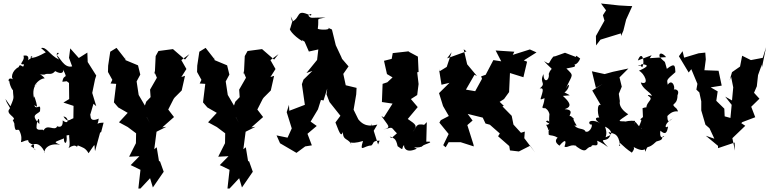

<svg xmlns="http://www.w3.org/2000/svg" viewBox="-20 -838 4421 1099"><path d="M243 -538C260 -551 183 -500 157 -508C144 -514 193 -529 138 -491C134 -472 162 -530 114 -519C127 -491 78 -466 117 -470C114 -436 96 -484 87 -454C49 -436 36 -386 63 -380C19 -406 29 -363 33 -375C36 -340 68 -289 54 -349C52 -267 69 -297 40 -230L11 -272C22 -236 41 -224 36 -216C5 -186 83 -164 53 -151C77 -93 98 -95 61 -142C65 -67 77 -106 90 -92C123 -27 74 -13 125 -33C163 -42 116 -27 175 -8C167 29 207 31 156 -2C191 -32 223 0 237 37C228 40 236 -23 324 -10C281 -27 295 -24 346 -46C344 -13 367 -5 361 -63C398 -65 400 -86 378 -87C370 -49 388 -7 371 10C424 -25 416 18 425 -6C454 7 468 7 487 39C533 -28 517 -12 524 27L553 -79L559 -82L573 -136C523 -136 540 -112 545 -159C481 -131 505 -194 495 -176L515 -244L531 -230L508 -306L524 -384L531 -406L530 -407L482 -483L480 -537L431 -506L382 -561L375 -507L393 -458C345 -446 322 -514 303 -523C340 -539 280 -549 318 -497C264 -522 247 -572 215 -563ZM362 -373 375 -363 376 -271 343 -251 401 -232 400 -161C378 -154 368 -133 343 -171C374 -170 378 -117 339 -149C343 -84 286 -128 308 -116C293 -82 250 -135 228 -89C234 -105 195 -84 189 -106C188 -143 207 -188 205 -128C152 -184 192 -181 209 -201C216 -258 189 -201 176 -236L192 -227C190 -253 170 -310 175 -274C155 -356 217 -376 176 -345C181 -354 203 -387 236 -390C208 -424 187 -410 234 -411C256 -423 272 -403 296 -431C330 -411 346 -422 341 -440C373 -375 345 -423 337 -370Z M820 -167 831 -223 811 -231 770 -301 774 -293 762 -372 783 -411 770 -464 698 -494 697 -514V-500L647 -564L611 -542L599 -462L598 -426L623 -381L613 -360L645 -358L632 -252L657 -223L711 -192L661 -138L711 -111L759 -75L758 -17L769 -40L719 59L778 56L728 107L784 134L772 241H784L839 182L855 235L917 145L896 86L890 84L877 5L863 16L876 -84L932 -112L909 -109L976 -168L943 -211L974 -272L980 -280L1020 -320L1039 -404L1018 -397L1047 -443L1018 -494L1064 -528L1039 -497L970 -557L887 -546L871 -517L866 -413L861 -433L878 -393L839 -325L842 -282L817 -256L800 -207L837 -135Z M1330 -167 1341 -223 1321 -231 1280 -301 1284 -293 1272 -372 1293 -411 1280 -464 1208 -494 1207 -514V-500L1157 -564L1121 -542L1109 -462L1108 -426L1133 -381L1123 -360L1155 -358L1142 -252L1167 -223L1221 -192L1171 -138L1221 -111L1269 -75L1268 -17L1279 -40L1229 59L1288 56L1238 107L1294 134L1282 241H1294L1349 182L1365 235L1427 145L1406 86L1400 84L1387 5L1373 16L1386 -84L1442 -112L1419 -109L1486 -168L1453 -211L1484 -272L1490 -280L1530 -320L1549 -404L1528 -397L1557 -443L1528 -494L1574 -528L1549 -497L1480 -557L1397 -546L1381 -517L1376 -413L1371 -433L1388 -393L1349 -325L1352 -282L1327 -256L1310 -207L1347 -135Z M1644 -744 1655 -722 1641 -674C1631 -675 1656 -635 1711 -602C1705 -675 1682 -601 1743 -594C1719 -598 1752 -638 1714 -621L1748 -543L1802 -555L1795 -495L1734 -420L1768 -432L1717 -382L1708 -356L1725 -238L1636 -204L1634 -238L1621 -196L1650 -103L1626 -50L1563 -63L1583 -18L1677 37L1727 0L1765 -6L1740 -72L1742 -74L1793 -117L1758 -142L1800 -212L1817 -266L1832 -263L1853 -331L1849 -298L1866 -254L1932 -171V-180L1900 -137C1929 -60 1933 -60 1943 -82C1942 -28 1980 -50 1993 -3C1984 -42 1972 -5 2058 -31C2035 41 2066 -6 2105 -5C2123 -18 2107 -32 2153 -33L2144 -11L2106 -131L2111 -76L2140 -125C2120 -121 2071 -104 2031 -155L2004 -210C2009 -239 2014 -268 2019 -298L2021 -335L1959 -350L1945 -415L1975 -458L1938 -501L1933 -513L1902 -579L1880 -669L1854 -681C1884 -667 1816 -665 1799 -673C1809 -744 1783 -723 1843 -738C1758 -738 1762 -730 1745 -748C1759 -767 1769 -752 1757 -749C1671 -791 1704 -738 1652 -714Z M2350 5C2405 13 2411 -22 2393 4C2393 -10 2458 -21 2439 -27H2420L2423 -139L2381 -96L2416 -122C2354 -136 2368 -109 2342 -83C2373 -120 2360 -125 2314 -157L2371 -225C2358 -240 2345 -256 2332 -271L2368 -294L2376 -357L2368 -424L2376 -426L2372 -514L2314 -545H2326L2228 -534L2222 -501L2178 -490L2195 -414L2227 -395L2197 -367L2170 -358L2166 -254L2227 -245L2177 -166L2163 -174C2203 -115 2223 -110 2174 -96C2237 -113 2213 -112 2252 -75C2202 -30 2228 -53 2204 -61C2233 -44 2245 -53 2256 -1C2297 30 2275 9 2293 -8C2291 10 2307 41 2366 13Z M2729 -195 2759 -131 2784 -124 2841 -74 2831 -58 2895 -2 2899 23 2950 29 3015 -4 3043 35 2981 -47 2984 -85 2962 -78 2919 -125 2909 -175 2856 -229 2864 -232 2840 -255 2865 -271 2894 -311 2899 -420 2976 -396 2997 -485 2978 -492 3051 -538 3013 -555 2915 -524 2924 -542 2817 -549 2849 -487 2804 -494 2760 -410 2734 -401 2739 -387 2700 -316 2647 -325 2696 -410 2710 -403 2654 -470 2634 -556 2650 -544 2539 -504 2565 -539 2537 -455 2493 -428V-442L2507 -353L2553 -364L2493 -305L2516 -231L2549 -174L2503 -150L2495 -136L2548 -71L2517 -7L2531 5L2548 -24H2617L2692 0L2690 -11L2655 -122L2685 -148L2657 -186L2746 -164Z M3097 -276C3093 -224 3066 -216 3109 -219C3066 -223 3113 -232 3125 -185C3120 -134 3132 -121 3105 -143C3122 -160 3137 -121 3106 -124C3143 -58 3104 -49 3125 -104C3111 -43 3129 -77 3172 -50C3135 -17 3215 10 3182 -4C3220 -49 3222 -29 3211 1C3230 13 3247 -21 3291 2C3300 -11 3268 -11 3280 1C3345 48 3329 4 3364 2C3370 -23 3413 19 3397 -38C3368 -34 3390 -48 3460 4C3396 -65 3455 -11 3474 -65C3419 -41 3468 -48 3443 -113C3495 -91 3480 -45 3463 -83C3496 -69 3518 -79 3530 -6C3508 9 3544 -31 3528 -12C3518 -39 3540 -1 3597 36C3583 48 3631 7 3596 -3C3681 49 3666 -7 3674 31C3691 -19 3681 26 3737 -28C3771 -37 3769 -41 3772 -55C3803 -74 3750 -18 3760 -90C3789 -64 3798 -77 3804 -114C3778 -97 3789 -139 3831 -160C3808 -143 3801 -133 3800 -174C3849 -225 3874 -180 3853 -216C3808 -254 3858 -225 3858 -293C3874 -327 3838 -331 3832 -323C3851 -326 3830 -394 3802 -353C3799 -382 3788 -375 3846 -425C3843 -456 3848 -484 3797 -444C3779 -506 3795 -468 3756 -512C3749 -534 3767 -542 3793 -511L3699 -505L3710 -522L3631 -492C3654 -555 3674 -486 3656 -453C3626 -485 3630 -445 3654 -471C3689 -467 3699 -460 3637 -433C3666 -422 3703 -347 3648 -366C3658 -328 3701 -313 3712 -289C3712 -289 3673 -303 3695 -286C3727 -266 3665 -253 3683 -201C3701 -203 3701 -235 3658 -219C3659 -150 3668 -178 3643 -153C3656 -156 3654 -148 3628 -95C3661 -128 3670 -69 3617 -141C3586 -71 3617 -132 3615 -146C3555 -152 3525 -124 3560 -143C3512 -144 3515 -142 3576 -184C3551 -200 3521 -228 3528 -260L3522 -301L3539 -342L3526 -395L3577 -446L3488 -427L3441 -414L3368 -430L3391 -335L3429 -357L3370 -320L3419 -236C3394 -252 3400 -166 3416 -157C3426 -171 3355 -171 3416 -131C3385 -154 3337 -150 3358 -125C3381 -136 3360 -74 3331 -85C3323 -109 3279 -90 3262 -131C3235 -133 3273 -115 3281 -119C3239 -185 3288 -138 3247 -174C3223 -167 3279 -210 3212 -213C3259 -228 3240 -254 3202 -289C3246 -295 3256 -285 3211 -309C3241 -328 3246 -382 3219 -331C3256 -416 3269 -400 3222 -446C3278 -458 3289 -452 3243 -491C3257 -451 3288 -469 3301 -503C3264 -532 3277 -515 3286 -497L3279 -511L3214 -536L3150 -513C3148 -497 3182 -523 3147 -514C3114 -474 3133 -465 3094 -488C3158 -419 3137 -464 3121 -415C3128 -379 3091 -356 3091 -414C3064 -361 3111 -366 3069 -331C3113 -345 3058 -257 3080 -270ZM3449 -779 3431 -751 3440 -720 3391 -632 3392 -578 3417 -611 3534 -647 3535 -632 3548 -662 3564 -726 3599 -803 3573 -804 3522 -807 3420 -818Z M4128 -172 4126 -216 4080 -261 4088 -315 4048 -338 4111 -348 4093 -433 4012 -436 4020 -498 4017 -537 3979 -533 3896 -508 3887 -545 3866 -516 3922 -423 3937 -442 3972 -358 3966 -325 3983 -309 3994 -258V-206L4018 -124L4041 -104L4069 -44L4020 -61L4090 -3V10L4185 -22L4187 24L4172 -47L4246 -118L4223 -133L4229 -139L4303 -167L4280 -227L4327 -273L4296 -307L4312 -344L4319 -408L4341 -469V-450L4365 -568L4346 -507L4278 -494L4228 -519L4216 -457L4170 -425L4156 -377L4165 -398L4177 -338L4170 -263L4131 -285L4168 -238L4161 -163Z"/></svg>

Font: Asimov Aggro
Style: Medium
Weight: 500
Designer: Google
Version: Version 2.000980; 2014